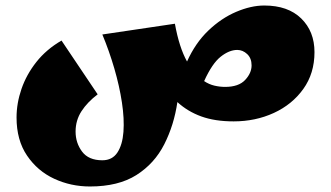

<svg xmlns="http://www.w3.org/2000/svg" viewBox="-20 -430 1200 696"><path d="M306 246Q237 246 176.5 218Q116 190 78 134Q40 78 40 -4Q40 -56 58 -108Q76 -160 112 -205.5Q148 -251 203 -283L334 -88Q297 -60 275.5 -27Q254 6 254 47Q254 88 277.5 119.5Q301 151 351 151Q387 151 405.5 123Q424 95 427.5 48Q431 1 422 -58.5Q413 -118 394.5 -181.5Q376 -245 351 -305L614 -344Q622 -300 633 -266Q644 -232 658 -207Q688 -274 735 -319Q782 -364 836 -387Q890 -410 938 -410Q1024 -410 1072 -363Q1120 -316 1120 -241Q1120 -164 1079.5 -107.5Q1039 -51 972.5 -20.5Q906 10 827 10Q759 10 709.5 -8Q660 -26 623 -60Q611 23 575.5 93Q540 163 474.5 204.5Q409 246 306 246ZM840 -249Q811 -249 780 -224.5Q749 -200 720 -136Q738 -124 757.5 -119.5Q777 -115 796 -115Q845 -115 868.5 -140Q892 -165 892 -193Q892 -219 876 -234Q860 -249 840 -249Z"/></svg>

Font: Marhey ExtraBold
Style: Regular
Weight: 800
Designer: Nur Syamsi & Bustanul Arifin
Foundry: Namelatype
Version: Version 1.000; ttfautohint (v1.8.4.7-5d5b)